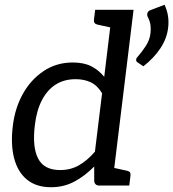

<svg xmlns="http://www.w3.org/2000/svg" viewBox="-20 -778 726 805"><path d="M194 7Q132 7 93 -25Q54 -57 39 -115.5Q24 -174 34 -252Q43 -326 76.5 -385.5Q110 -445 163.5 -480.5Q217 -516 285 -516Q332 -516 363 -500Q394 -484 417 -456L451 -737H540L450 0H397Q377 0 375 -19V-80Q337 -41 292.5 -17Q248 7 194 7ZM232 -65Q276 -65 311 -85Q346 -105 378 -142L408 -387Q388 -420 360.5 -433Q333 -446 297 -446Q249 -446 213.5 -423.5Q178 -401 155.5 -357.5Q133 -314 126 -252Q115 -161 140 -113Q165 -65 232 -65ZM481 -737 461 -659 388 -675Q380 -677 376.5 -682Q373 -687 374 -696L379 -737ZM420 0 440 -78 513 -62Q522 -60 525 -55Q528 -50 527 -41L522 0ZM612 -736 670 -758Q681 -734 684.5 -710Q688 -686 685 -662Q680 -617 652.5 -575.5Q625 -534 581 -500L556 -517Q550 -521 551 -528Q551 -532 553 -535Q555 -538 557 -540Q575 -560 591.5 -585.5Q608 -611 611 -639Q613 -655 611 -672Q609 -689 599 -708Q598 -710 597.5 -713Q597 -716 597 -719Q599 -732 612 -736Z"/></svg>

Font: Aleo
Style: Italic
Weight: 400
Italic angle: -7°
Designer: Alessio Laiso
Foundry: Alessio Laiso
Version: Version 2.001;gftools[0.9.29]